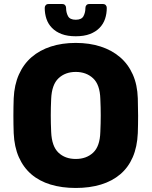

<svg xmlns="http://www.w3.org/2000/svg" viewBox="-20 -923 752 953"><path d="M356 -743Q315 -743 286 -754Q257 -765 238 -784.5Q219 -804 210.5 -829.5Q202 -855 202 -884Q202 -892 207 -897.5Q212 -903 221 -903H289Q298 -903 303 -897.5Q308 -892 308 -884Q308 -861 317.5 -843Q327 -825 356 -825Q385 -825 394.5 -843Q404 -861 404 -884Q404 -892 409 -897.5Q414 -903 423 -903H491Q500 -903 505 -897.5Q510 -892 510 -884Q510 -855 501.5 -829.5Q493 -804 474 -784.5Q455 -765 426 -754Q397 -743 356 -743ZM356 10Q287 10 231 -7Q175 -24 135.5 -58Q96 -92 73.5 -143Q51 -194 48 -262Q45 -348 48 -435Q51 -502 74 -553.5Q97 -605 137 -639.5Q177 -674 232.5 -692Q288 -710 356 -710Q424 -710 479.5 -692Q535 -674 575.5 -639.5Q616 -605 639 -553.5Q662 -502 664 -435Q667 -348 664 -262Q661 -194 639 -143Q617 -92 577 -58Q537 -24 481 -7Q425 10 356 10ZM356 -134Q409 -134 442.5 -165.5Q476 -197 478 -268Q480 -312 480 -350.5Q480 -389 478 -432Q476 -503 442 -534.5Q408 -566 356 -566Q304 -566 270.5 -534.5Q237 -503 234 -432Q232 -389 232 -350.5Q232 -312 234 -268Q237 -197 270 -165.5Q303 -134 356 -134Z"/></svg>

Font: Fz Rubik
Style: Bold
Weight: 700
Designer: Hubert and Fischer
Foundry: Hubert and Fischer
Version: Vit hóa bi FontZin.com